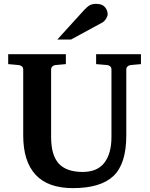

<svg xmlns="http://www.w3.org/2000/svg" viewBox="-20 -949 769 985"><path d="M703.1 -620.1 649.9 -615.2Q641.1 -614.3 634.5 -608.2Q627.9 -602.1 627.9 -592.8V-253.9Q627.9 -108.9 562.3 -46.4Q496.6 16.1 354 16.1Q226.1 16.1 162.6 -52.5Q99.1 -121.1 99.1 -253.9V-592.8Q99.1 -602.1 92.5 -608.2Q85.9 -614.3 76.2 -615.2L22 -620.1V-670.9H317.9V-620.1L264.2 -615.2Q255.4 -614.3 248.8 -608.2Q242.2 -602.1 242.2 -592.8V-246.1Q242.2 -152.8 281.5 -109.9Q320.8 -66.9 403.8 -66.9Q479.5 -66.9 515.6 -114.3Q551.8 -161.6 551.8 -246.1V-592.8Q551.8 -602.5 545.4 -608.4Q539.1 -614.3 529.8 -615.2L473.1 -620.1V-670.9H703.1ZM532.2 -876Q532.2 -865.7 524.2 -852.8Q516.1 -839.8 505.9 -834L344.2 -746.1H273.9L411.1 -897Q428.7 -916 441.4 -922.6Q454.1 -929.2 474.1 -929.2Q503.4 -929.2 517.8 -913.1Q532.2 -897 532.2 -876Z"/></svg>

Font: Veleka
Style: Bold
Weight: 700
Designer: Stefan Peev, Context Ltd, 2016; SIL International, 1997-2014.
Foundry: Stefan Peev, Context Ltd, 2016
Version: Version 1.000